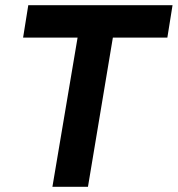

<svg xmlns="http://www.w3.org/2000/svg" viewBox="-20 -720 685 740"><path d="M182 0 279 -575H69L89 -700H645L625 -575H415L319 0Z"/></svg>

Font: Figtree
Style: Bold Italic
Weight: 700
Italic angle: -9.5°
Foundry: Erik Kennedy
Version: Version 2.001;gftools[0.9.30]